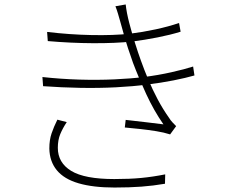

<svg xmlns="http://www.w3.org/2000/svg" viewBox="-20 -803 1040 860"><path d="M191 -660Q291 -648 389.5 -646Q488 -644 562 -652Q619 -659 677 -671.5Q735 -684 782 -700L789 -661Q744 -647 686 -635.5Q628 -624 572 -617Q497 -609 397 -609.5Q297 -610 194 -619ZM170 -458Q252 -449 334.5 -446.5Q417 -444 492.5 -447.5Q568 -451 624 -458Q688 -466 748 -479.5Q808 -493 845 -505L851 -465Q813 -454 757.5 -443Q702 -432 637 -424Q577 -416 500 -412Q423 -408 339.5 -409.5Q256 -411 173 -417ZM519 -705Q514 -723 508.5 -741.5Q503 -760 497 -775L543 -783Q547 -746 559 -700Q571 -654 585 -609.5Q599 -565 611 -532Q626 -490 644.5 -446Q663 -402 686 -358.5Q709 -315 738 -274Q744 -264 752.5 -255Q761 -246 769 -238L742 -201Q714 -210 679.5 -215.5Q645 -221 609 -225Q573 -229 539 -232L543 -266Q590 -261 638.5 -255Q687 -249 712 -246Q669 -308 635 -381.5Q601 -455 576 -521Q564 -554 553.5 -586.5Q543 -619 534.5 -649.5Q526 -680 519 -705ZM279 -256Q261 -229 250 -202.5Q239 -176 239 -141Q239 -74 299 -37.5Q359 -1 492 -1Q561 -1 613 -6Q665 -11 720 -22L719 20Q667 29 613.5 33Q560 37 493 37Q397 37 332 18Q267 -1 234.5 -40.5Q202 -80 201 -138Q201 -176 211 -205.5Q221 -235 237 -267Z"/></svg>

Font: Noto Sans JP ExtraLight
Style: Regular
Weight: 250
Designer: Ryoko NISHIZUKA  (kana, bopomofo & ideographs); Paul D. Hunt (Latin, Greek & Cyrillic); Sandoll Communications , Soo-you
Foundry: Adobe
Version: Version 2.004-H2;hotconv 1.0.118;makeotfexe 2.5.65603